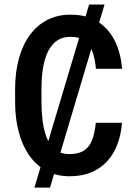

<svg xmlns="http://www.w3.org/2000/svg" viewBox="-20 -787 609 868"><path d="M452.6 -766.6 206.1 61H135.7L382.8 -766.6ZM413.1 -231.9H531.2Q526.4 -162.1 498.5 -107.4Q470.7 -52.7 419.4 -21.5Q368.2 9.8 293.5 9.8Q236.8 9.8 191.4 -13.9Q146 -37.6 114.3 -81.5Q82.5 -125.5 65.4 -187.5Q48.3 -249.5 48.3 -326.7V-384.3Q48.3 -460.9 65.7 -523.2Q83 -585.4 115.7 -629.6Q148.4 -673.8 194.6 -697.3Q240.7 -720.7 298.3 -720.7Q372.1 -720.7 421.9 -689.2Q471.7 -657.7 499 -602.5Q526.4 -547.4 531.7 -476.1H413.6Q409.7 -521.5 397.9 -553.7Q386.2 -585.9 362.5 -603.3Q338.9 -620.6 298.3 -620.6Q264.6 -620.6 240.2 -605Q215.8 -589.4 199.7 -559.3Q183.6 -529.3 175.5 -485.6Q167.5 -441.9 167.5 -385.3V-326.7Q167.5 -283.2 171.9 -246.6Q176.3 -210 185.3 -181.2Q194.3 -152.3 209 -132.1Q223.6 -111.8 244.6 -101.1Q265.6 -90.3 293.5 -90.3Q335.4 -90.3 360.1 -106.7Q384.8 -123 396.7 -154.8Q408.7 -186.5 413.1 -231.9Z"/></svg>

Font: Roboto Condensed Medium
Style: Regular
Weight: 500
Designer: Christian Robertson
Foundry: Google
Version: Version 3.0